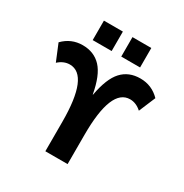

<svg xmlns="http://www.w3.org/2000/svg" viewBox="-211 -1119 1233 1285"><g transform="rotate(30 405.0 -476.5)"><path d="M31.2 -675.8Q93.8 -740.2 182.1 -740.2Q270.5 -740.2 325.2 -681.6Q379.9 -623 404.3 -487.3H406.2Q430.7 -623 484.9 -681.6Q539.1 -740.2 627.9 -740.2Q716.8 -740.2 779.3 -675.8L725.6 -547.9Q684.6 -585 637.7 -585Q491.2 -585 491.2 -226.6V0H319.3V-226.6Q319.3 -585 171.9 -585Q125 -585 84 -547.9ZM221.7 -802.7V-953.1H368.2V-802.7ZM442.4 -802.7V-953.1H587.9V-802.7Z"/></g></svg>

Font: GenEi M Gothic v2 Heavy
Style: Regular
Weight: 800
Version: Version 2.0